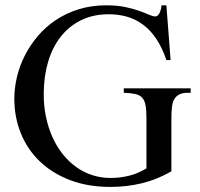

<svg xmlns="http://www.w3.org/2000/svg" viewBox="-20 -698 763 733"><path d="M696.8 -343.8Q676.8 -343.8 664.1 -337.2Q651.4 -330.6 644.5 -317.9Q639.2 -309.1 636.7 -291Q634.3 -272.9 634.3 -246.1V-43.9Q579.1 -12.2 521.5 1.7Q463.9 15.6 401.4 15.6Q314.9 15.6 247.1 -10.5Q179.2 -36.6 131.8 -82Q84.5 -127.4 59.6 -189Q34.7 -250.5 34.7 -321.3Q34.7 -361.8 44.7 -404.1Q54.7 -446.3 74.7 -485.8Q94.7 -525.4 124.3 -560.3Q153.8 -595.2 192.9 -621.3Q231.9 -647.5 280.3 -662.6Q328.6 -677.7 385.7 -677.7Q427.2 -677.7 458.3 -671.1Q489.3 -664.6 511.7 -656.5Q534.2 -648.4 548.8 -641.8Q563.5 -635.3 572.8 -635.3Q575.7 -635.3 579.3 -637Q583 -638.7 586.4 -643.6Q589.8 -648.4 592.5 -656.5Q595.2 -664.6 596.7 -677.7H615.2L631.3 -468.8H615.2Q599.1 -516.1 576.9 -549.3Q554.7 -582.5 526.6 -603.5Q498.5 -624.5 465.6 -634Q432.6 -643.6 395.5 -643.6Q335.4 -643.6 289.1 -620.6Q242.7 -597.7 211.2 -557.1Q179.7 -516.6 163.6 -461.7Q147.5 -406.7 147 -342.8Q146.5 -295.4 155.3 -252.9Q164.1 -210.4 180.2 -174.6Q196.3 -138.7 219.5 -109.6Q242.7 -80.6 271 -60.3Q299.3 -40 332.5 -29.3Q365.7 -18.6 402.3 -18.6Q437.5 -18.6 471.9 -26.9Q506.3 -35.2 539.1 -55.2V-246.1Q539.1 -277.3 535.6 -296.1Q532.2 -314.9 522.7 -325.2Q513.2 -335.4 496.3 -339.1Q479.5 -342.8 452.6 -343.8V-360.8H708V-343.8Z"/></svg>

Font: Doulos SIL Eur
Style: Regular
Weight: 400
Designer: Walt Agee, Victor Gaultney, Peter Martin, Debbi Hosken, Becca Hirsbrunner
Foundry: SIL International
Version: Version 5.000